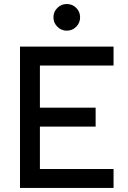

<svg xmlns="http://www.w3.org/2000/svg" viewBox="-20 -922 626 942"><path d="M78.1 0V-693.4H175.8V0ZM78.1 0V-92.8H537.1V0ZM78.1 -300.8V-393.6H449.2V-300.8ZM78.1 -600.6V-693.4H537.1V-600.6ZM307.6 -771.5Q280.8 -771.5 261.5 -790.8Q242.2 -810.1 242.2 -836.9Q242.2 -864.3 261.5 -883.3Q280.8 -902.3 307.6 -902.3Q335 -902.3 354 -883.3Q373 -864.3 373 -836.9Q373 -810.1 354 -790.8Q335 -771.5 307.6 -771.5Z"/></svg>

Font: Cascadia Mono
Style: Regular
Weight: 400
Monospace: yes
Designer: Aaron Bell
Foundry: Saja Typeworks
Version: Version 2102.003